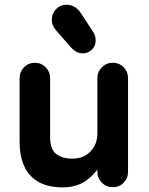

<svg xmlns="http://www.w3.org/2000/svg" viewBox="-20 -802 645 832"><path d="M252.2 10Q189.2 10 147.6 -13.2Q106 -36.5 85.5 -80.9Q65 -125.2 65 -188V-463.5Q65 -491 84.2 -510.5Q103.5 -530 131 -530Q158.8 -530 178 -510.5Q197.2 -491 197.2 -463.5V-209.5Q197.2 -154.5 223.9 -134.5Q250.5 -114.5 293.5 -114.5Q327.8 -114.5 352 -129.5Q376.2 -144.5 389.1 -169Q402 -193.5 402 -223.2V-463.5Q402 -491 421.4 -510.5Q440.8 -530 468.5 -530Q496.8 -530 515.8 -510.5Q534.8 -491 534.8 -463.5V-57.2Q534.8 -29.8 515.8 -10.2Q496.8 9.2 468.5 9.2Q440.8 9.2 421.4 -10.2Q402 -29.8 402 -57.2V-122.5L428.8 -110Q396.8 -49.8 354.1 -19.9Q311.5 10 252.2 10ZM339.2 -570.8Q312.2 -570.8 290.8 -593.2L226 -666.8Q214 -680 209.2 -692.2Q204.5 -704.5 204.5 -716Q204.5 -742.2 221.6 -761.1Q238.8 -780 264 -781.2Q281 -783 299.2 -774Q317.5 -765 329.8 -746L383.8 -663.5Q394.5 -647.5 394.5 -626.8Q394.5 -601.5 377.4 -586.1Q360.2 -570.8 339.2 -570.8Z"/></svg>

Font: National Park
Style: Regular
Weight: 400
Designer: Andrea Herstowski, Ben Hoepner
Version: Version 1.009